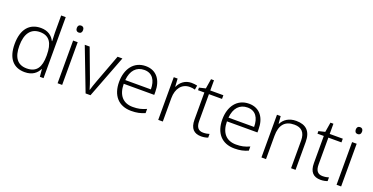

<svg xmlns="http://www.w3.org/2000/svg" viewBox="-27 -1499 4363 2248"><g transform="rotate(20 2154.0 -375.0)"><path d="M279 10C374 10 427 -36 455 -93H458L466 0H512V-760H455V-545C455 -514 457 -472 459 -441H455C428 -498 373 -542 284 -542C142 -542 57 -444 57 -261C57 -83 137 10 279 10ZM286 -39C171 -39 116 -116 116 -260C116 -410 176 -493 290 -493C409 -493 456 -413 456 -266V-257C456 -116 409 -39 286 -39Z M716 -729C691 -729 677 -713 677 -686C677 -658 691 -642 716 -642C741 -642 755 -658 755 -686C755 -713 741 -729 716 -729ZM744 -532H687V0H744Z M1036 0H1097L1301 -532H1241L1109 -179C1093 -136 1077 -90 1068 -57H1065C1056 -90 1041 -136 1025 -179L893 -532H832Z M1591 -542C1443 -542 1358 -424 1358 -262C1358 -95 1446 10 1606 10C1674 10 1722 -1 1775 -24V-76C1716 -50 1674 -40 1608 -40C1486 -40 1418 -118 1417 -259H1797V-298C1797 -440 1727 -542 1591 -542ZM1590 -494C1691 -494 1738 -418 1738 -306H1419C1429 -427 1492 -494 1590 -494Z M2160 -541C2080 -541 2025 -493 1998 -433H1995L1989 -532H1941V0H1998V-292C1998 -411 2060 -489 2157 -489C2181 -489 2202 -486 2223 -480L2232 -533C2211 -538 2186 -541 2160 -541Z M2485 -39C2424 -39 2396 -77 2396 -151V-486H2559V-532H2396V-659H2359L2339 -537L2260 -518V-486H2339V-148C2339 -37 2389 10 2478 10C2511 10 2542 3 2562 -5V-51C2543 -44 2515 -39 2485 -39Z M2877 -542C2729 -542 2644 -424 2644 -262C2644 -95 2732 10 2892 10C2960 10 3008 -1 3061 -24V-76C3002 -50 2960 -40 2894 -40C2772 -40 2704 -118 2703 -259H3083V-298C3083 -440 3013 -542 2877 -542ZM2876 -494C2977 -494 3024 -418 3024 -306H2705C2715 -427 2778 -494 2876 -494Z M3465 -542C3375 -542 3314 -499 3285 -440H3281L3273 -532H3227V0H3284V-290C3284 -425 3342 -493 3459 -493C3548 -493 3596 -446 3596 -344V0H3652V-348C3652 -482 3586 -542 3465 -542Z M3973 -39C3912 -39 3884 -77 3884 -151V-486H4047V-532H3884V-659H3847L3827 -537L3748 -518V-486H3827V-148C3827 -37 3877 10 3966 10C3999 10 4030 3 4050 -5V-51C4031 -44 4003 -39 3973 -39Z M4192 -729C4167 -729 4153 -713 4153 -686C4153 -658 4167 -642 4192 -642C4217 -642 4231 -658 4231 -686C4231 -713 4217 -729 4192 -729ZM4220 -532H4163V0H4220Z"/></g></svg>

Font: Noto Sans Malayalam Light
Style: Regular
Weight: 300
Designer: Jelle Bosma - Monotype Design Team
Foundry: Monotype Imaging Inc.
Version: Version 2.104